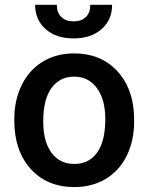

<svg xmlns="http://www.w3.org/2000/svg" viewBox="-20 -757 609 787"><path d="M38.6 0ZM38.6 -269Q38.6 -346.7 69.3 -408.9Q100.1 -471.2 155.8 -504.6Q211.4 -538.1 283.7 -538.1Q390.6 -538.1 457.3 -469.2Q523.9 -400.4 529.3 -286.6L529.8 -258.8Q529.8 -180.7 499.8 -119.1Q469.7 -57.6 413.8 -23.9Q357.9 9.8 284.7 9.8Q172.9 9.8 105.7 -64.7Q38.6 -139.2 38.6 -263.2ZM157.2 -258.8Q157.2 -177.2 190.9 -131.1Q224.6 -85 284.7 -85Q344.7 -85 378.2 -131.8Q411.6 -178.7 411.6 -269Q411.6 -349.1 377.2 -396Q342.8 -442.9 283.7 -442.9Q225.6 -442.9 191.4 -396.7Q157.2 -350.6 157.2 -258.8ZM439.5 -737.3Q439.5 -675.8 396.5 -637.7Q353.5 -599.6 281.7 -599.6Q210 -599.6 167 -637.7Q124 -675.8 124 -737.3H212.9Q212.9 -705.1 231.2 -687.3Q249.5 -669.4 281.7 -669.4Q314 -669.4 332 -687.3Q350.1 -705.1 350.1 -737.3Z"/></svg>

Font: Roboto Medium
Style: Regular
Weight: 500
Designer: Google
Version: Version 2.134; 2016; ttfautohint (v1.6)